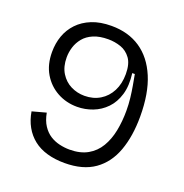

<svg xmlns="http://www.w3.org/2000/svg" viewBox="-125 -785 872 911"><g transform="rotate(20 311.5 -330.0)"><path d="M297 14Q249 14 209 2.5Q169 -9 140 -32Q111 -55 92.5 -88Q74 -121 67 -163L137 -182Q144 -144 160.5 -119Q177 -94 199 -80Q221 -66 247 -60Q273 -54 298 -54Q352 -54 389 -75Q426 -96 448 -133Q470 -170 479.5 -218Q489 -266 489 -319Q489 -352 485.5 -382.5Q482 -413 477 -441.5Q472 -470 467 -497H454Q462 -435 448.5 -390Q435 -345 406.5 -315.5Q378 -286 340 -271.5Q302 -257 262 -257Q207 -257 161.5 -282Q116 -307 89 -352.5Q62 -398 62 -461Q62 -505 75.5 -543Q89 -581 117 -610.5Q145 -640 187 -657Q229 -674 286 -674Q371 -674 432 -633Q493 -592 526.5 -512.5Q560 -433 560 -316Q560 -217 533 -142.5Q506 -68 448 -27Q390 14 297 14ZM277 -318Q321 -318 355 -338.5Q389 -359 408 -396Q427 -433 427 -482Q427 -533 407 -560.5Q387 -588 356.5 -598.5Q326 -609 293 -609Q249 -609 218.5 -596Q188 -583 170 -561Q152 -539 144 -513Q136 -487 136 -461Q136 -414 156 -382Q176 -350 208 -334Q240 -318 277 -318Z"/></g></svg>

Font: Bricolage Grotesque 24pt Light
Style: Regular
Weight: 300
Designer: Mathieu Triay
Foundry: Atelier Triay
Version: Version 1.001;gftools[0.9.33.dev8+g029e19f]